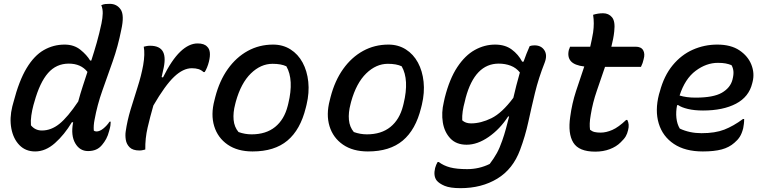

<svg xmlns="http://www.w3.org/2000/svg" viewBox="-20 -777 3980 999"><path d="M316 -545Q365 -545 398.5 -518Q432 -491 449 -462H455Q470 -508 483.5 -555.5Q497 -603 508 -655Q514 -684 514.5 -707.5Q515 -731 507 -750Q518 -755 528 -756Q538 -757 551 -757Q588 -757 608 -727.5Q628 -698 611 -622Q594 -536 566.5 -458Q539 -380 512.5 -305.5Q486 -231 472 -154Q466 -124 468 -98Q473 -93 482 -93Q499 -93 518 -108.5Q537 -124 550 -144H556Q556 -134 554.5 -123.5Q553 -113 548 -96Q542 -72 532.5 -54.5Q523 -37 511 -23Q497 -6 479 1.5Q461 9 438 9Q395 9 371.5 -31.5Q348 -72 360 -138L361 -141H354Q315 -76 266 -32.5Q217 11 163 11Q113 11 81 -22Q49 -55 39 -108.5Q29 -162 44 -223L50 -245Q79 -357 118.5 -422.5Q158 -488 208 -516.5Q258 -545 316 -545ZM141 -125Q163 -98 198 -98Q246 -98 289 -132.5Q332 -167 387 -249Q398 -290 410.5 -328Q423 -366 435 -403Q401 -446 338 -446Q273 -446 230 -397Q187 -348 159 -247L154 -230Q147 -204 143 -176.5Q139 -149 141 -125Z M736 1Q731 2 723 4Q715 6 706 6Q671 6 654.5 -10.5Q638 -27 634.5 -50Q631 -73 634 -93Q642 -149 659.5 -207Q677 -265 696 -324Q715 -383 725 -438Q735 -496 728 -534Q736 -536 743.5 -537.5Q751 -539 761 -539Q812 -539 828.5 -507Q845 -475 828 -408Q825 -393 821 -376L828 -374Q873 -465 918 -508Q963 -551 1008 -551Q1043 -551 1058 -534Q1081 -513 1067 -456Q1063 -440 1057 -425.5Q1051 -411 1045 -402H1039Q1027 -413 1012.5 -417.5Q998 -422 978 -422Q933 -422 886 -377.5Q839 -333 778 -228Q761 -169 748 -113Q735 -57 736 1Z M1401 -545Q1452 -545 1491.5 -520Q1531 -495 1554.5 -451.5Q1578 -408 1584 -351.5Q1590 -295 1575 -232L1571 -216Q1543 -102 1475.5 -45.5Q1408 11 1294 11Q1216 11 1164.5 -24.5Q1113 -60 1094.5 -120.5Q1076 -181 1096 -256L1100 -272Q1122 -357 1165.5 -418Q1209 -479 1269 -512Q1329 -545 1401 -545ZM1398 -445Q1337 -445 1285.5 -395Q1234 -345 1207 -248L1204 -236Q1192 -191 1195.5 -153.5Q1199 -116 1221 -90Q1254 -78 1289 -78Q1364 -78 1411.5 -116.5Q1459 -155 1477 -226L1480 -238Q1510 -362 1470 -432Q1443 -445 1398 -445Z M2001 -545Q2052 -545 2091.5 -520Q2131 -495 2154.5 -451.5Q2178 -408 2184 -351.5Q2190 -295 2175 -232L2171 -216Q2143 -102 2075.5 -45.5Q2008 11 1894 11Q1816 11 1764.5 -24.5Q1713 -60 1694.5 -120.5Q1676 -181 1696 -256L1700 -272Q1722 -357 1765.5 -418Q1809 -479 1869 -512Q1929 -545 2001 -545ZM1998 -445Q1937 -445 1885.5 -395Q1834 -345 1807 -248L1804 -236Q1792 -191 1795.5 -153.5Q1799 -116 1821 -90Q1854 -78 1889 -78Q1964 -78 2011.5 -116.5Q2059 -155 2077 -226L2080 -238Q2110 -362 2070 -432Q2043 -445 1998 -445Z M2556 -545Q2608 -545 2642.5 -519.5Q2677 -494 2697 -456H2704Q2711 -476 2719 -496.5Q2727 -517 2736 -537Q2741 -539 2747.5 -540Q2754 -541 2761 -541Q2796 -541 2812.5 -515.5Q2829 -490 2814 -451Q2782 -370 2763.5 -293.5Q2745 -217 2729 -143Q2713 -69 2686 3Q2649 103 2567.5 152.5Q2486 202 2376 202Q2322 202 2293.5 190Q2265 178 2252 162Q2234 138 2244 97Q2249 79 2257 66H2263Q2288 85 2322 94Q2356 103 2411 103Q2473 103 2528 76Q2550 47 2565 20Q2580 -7 2593 -45Q2604 -76 2612.5 -107.5Q2621 -139 2629 -171H2624Q2581 -105 2522.5 -64.5Q2464 -24 2408 -24Q2354 -24 2323 -57Q2292 -90 2284 -140.5Q2276 -191 2289 -245L2294 -268Q2319 -367 2359.5 -428Q2400 -489 2450.5 -517Q2501 -545 2556 -545ZM2385 -151Q2402 -135 2431 -135Q2482 -135 2537 -162Q2592 -189 2651 -268Q2658 -299 2666.5 -332Q2675 -365 2685 -400Q2666 -424 2637.5 -435Q2609 -446 2575 -446Q2451 -446 2403 -268L2399 -251Q2391 -222 2387.5 -198Q2384 -174 2385 -151Z M3244 -153Q3256 -130 3248 -100Q3244 -82 3236 -68Q3228 -54 3209 -36Q3187 -14 3153 -1Q3119 12 3077 12Q2992 12 2963 -35Q2934 -82 2947 -170Q2956 -238 2977 -302.5Q2998 -367 3020 -431Q2969 -437 2950 -459Q2931 -481 2940 -518Q2942 -523 2943.5 -526.5Q2945 -530 2946 -534H3051Q3055 -552 3059 -570.5Q3063 -589 3066 -608Q3073 -656 3066 -700Q3091 -708 3118 -708Q3147 -708 3164.5 -687Q3182 -666 3176 -614Q3174 -594 3170 -574Q3166 -554 3161 -534H3287Q3316 -534 3326.5 -515.5Q3337 -497 3329 -469Q3327 -459 3323.5 -449Q3320 -439 3315 -429H3128Q3107 -367 3085.5 -305Q3064 -243 3054 -181Q3049 -153 3048.5 -135Q3048 -117 3050 -102Q3061 -93 3074 -90Q3087 -87 3105 -87Q3134 -87 3166 -101Q3198 -115 3238 -153Z M3712 -545Q3783 -545 3827.5 -515Q3872 -485 3889.5 -440.5Q3907 -396 3896 -352L3894 -344Q3877 -273 3809.5 -237.5Q3742 -202 3638 -202Q3593 -202 3559.5 -210Q3526 -218 3509 -230H3503Q3496 -195 3499.5 -163Q3503 -131 3517 -108Q3568 -84 3630 -84Q3701 -84 3748.5 -102.5Q3796 -121 3846 -158H3852Q3852 -144 3850.5 -132.5Q3849 -121 3847 -110Q3840 -82 3829 -65Q3818 -48 3801 -34Q3774 -10 3735 0.5Q3696 11 3637 11Q3545 11 3486.5 -28Q3428 -67 3407.5 -134.5Q3387 -202 3409 -287L3413 -300Q3435 -383 3480 -437.5Q3525 -492 3585 -518.5Q3645 -545 3712 -545ZM3715 -450Q3655 -450 3599.5 -408.5Q3544 -367 3516 -280Q3551 -269 3599 -269Q3692 -269 3736 -294.5Q3780 -320 3791 -362Q3798 -389 3796 -407Q3794 -425 3786 -438Q3771 -444 3755 -447Q3739 -450 3715 -450Z"/></svg>

Font: Recursive Sn Csl St Med
Style: Italic
Weight: 500
Italic angle: -15°
Version: Version 1.079;hotconv 1.0.112;makeotfexe 2.5.65598; ttfautoh